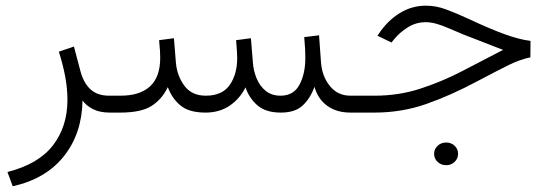

<svg xmlns="http://www.w3.org/2000/svg" viewBox="-20 -397 1940 677"><path d="M367.2 0Q330.6 0 306.9 -12.7Q283.2 -25.4 271 -42.5Q269 73.7 205.3 153.8Q141.6 233.9 24.9 259.8L6.3 209.5Q115.7 181.6 166.7 115.5Q217.8 49.3 217.8 -44.9Q217.8 -84 210 -126.5Q202.1 -168.9 187.5 -214.8L240.7 -232.9L263.7 -146Q274.4 -105 298.8 -82.3Q323.2 -59.6 364.7 -59.6H388.2V0Z M970.2 0Q917.5 0 887.9 -25.4Q858.4 -50.8 845.7 -88.9Q825.7 -48.8 789.8 -24.4Q753.9 0 704.6 0Q647 0 616.7 -24.9Q586.4 -49.8 571.8 -89.8Q550.8 -46.4 513.9 -23.2Q477.1 0 404.3 0H370.1V-59.6H405.3Q473.1 -59.6 509 -92.5Q544.9 -125.5 544.9 -192.9Q544.9 -204.6 544.2 -216.8Q543.5 -229 541 -255.4L593.3 -262.2L600.1 -177.7Q603.5 -131.8 629.4 -95.7Q655.3 -59.6 705.6 -59.6Q763.7 -59.6 790 -97.4Q816.4 -135.3 816.4 -192.9Q816.4 -204.6 815.4 -216.8Q814.5 -229 812.5 -255.4L864.7 -262.2L871.6 -177.7Q873.5 -148.4 884.5 -121.3Q895.5 -94.2 916.5 -76.9Q937.5 -59.6 969.2 -59.6Q1015.6 -59.6 1036.1 -98.6Q1056.6 -137.7 1056.6 -191.9Q1056.6 -208 1055.9 -223.1Q1055.2 -238.3 1052.7 -266.1L1105 -272.5L1111.8 -177.7Q1115.2 -128.9 1142.8 -94.2Q1170.4 -59.6 1215.3 -59.6H1236.8V0H1215.8Q1166.5 0 1133.5 -24.2Q1100.6 -48.3 1088.9 -90.8Q1074.2 -50.3 1047.4 -25.1Q1020.5 0 970.2 0Z M1510.7 145.5Q1510.7 128.9 1522.9 117.2Q1535.2 105.5 1553.2 105.5Q1570.8 105.5 1583 116.9Q1595.2 128.4 1595.2 145.5Q1595.2 162.1 1583 173.8Q1570.8 185.5 1553.2 185.5Q1535.2 185.5 1522.9 173.8Q1510.7 162.1 1510.7 145.5ZM1219.2 -59.6H1301.3Q1385.3 -59.6 1460.9 -84Q1536.6 -108.4 1608.9 -145.8Q1681.2 -183.1 1753.9 -221.2Q1740.2 -226.1 1720.5 -233.9Q1700.7 -241.7 1673.3 -252.4Q1611.3 -275.4 1562.7 -297.1Q1514.2 -318.8 1481.4 -318.8Q1446.8 -318.8 1417.7 -300.5Q1388.7 -282.2 1369.1 -257.8L1360.4 -247.1L1311 -271L1316.9 -279.8Q1347.2 -324.7 1389.6 -350.8Q1432.1 -377 1481.9 -377Q1518.1 -377 1554.4 -363.3Q1590.8 -349.6 1630.9 -331.1Q1705.6 -295.9 1758.8 -276.6Q1812 -257.3 1850.6 -252.9L1850.1 -194.8Q1812.5 -187 1772.2 -167Q1731.9 -147 1663.6 -110.8Q1570.3 -61 1483.6 -30.5Q1397 0 1299.8 0H1219.2Z"/></svg>

Font: Vazirmatn RD ExtraLight
Style: Regular
Weight: 200
Designer: Saber Rastikerdar
Foundry: Saber Rastikerdar
Version: Version 32.102